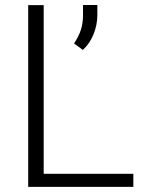

<svg xmlns="http://www.w3.org/2000/svg" viewBox="-20 -731 567 751"><path d="M501.5 -51.3V0H90.3V-710.9H150.9V-51.3ZM360.8 -711.4V-672.9Q360.8 -634.3 346.2 -597.7Q331.5 -561 304.2 -535.6L269.5 -561Q287.1 -586.9 295.9 -613Q304.7 -639.2 304.7 -671.9V-711.4Z"/></svg>

Font: Vazirmatn UI FD ExtraLight
Style: Regular
Weight: 200
Designer: Saber Rastikerdar
Foundry: Saber Rastikerdar
Version: Version 33.003